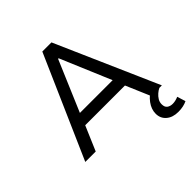

<svg xmlns="http://www.w3.org/2000/svg" viewBox="-233 -878 1248 1248"><g transform="rotate(-45 391.0 -253.5)"><path d="M39 0 349 -705H433L743 0H645L559 -201L606 -169H176L221 -201L135 0ZM388 -599 231 -230 206 -250H576L549 -230L393 -599ZM697 198Q646 198 615 171.5Q584 145 584 102Q584 61 612 23Q640 -15 685 -38L720 0Q705 7 690 20Q675 33 665 49.5Q655 66 655 86Q655 113 670.5 124Q686 135 708 135Q721 135 734 132Q747 129 761 123L779 181Q763 189 742.5 193.5Q722 198 697 198Z"/></g></svg>

Font: Nunito Sans 6pt
Style: Regular
Weight: 400
Version: Version 3.101;gftools[0.9.27]